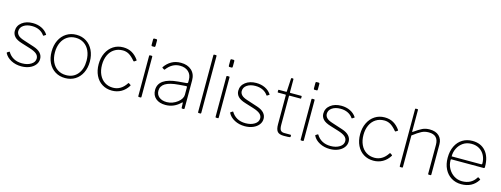

<svg xmlns="http://www.w3.org/2000/svg" viewBox="-18 -1545 6147 2357"><g transform="rotate(15 3056.0 -366.0)"><path d="M245 -502Q180 -502 138.5 -473.5Q97 -445 97 -398Q97 -370 118.5 -347Q140 -324 194 -307L329 -263Q387 -244 416 -212Q445 -180 445 -137Q445 -95 418.5 -61.5Q392 -28 346 -9Q300 10 243 10Q171 10 113 -20.5Q55 -51 30 -101Q27 -107 32 -111L54 -125Q60 -129 63 -124Q90 -78 135.5 -53Q181 -28 243 -28Q311 -28 357 -57Q403 -86 403 -132Q403 -166 375 -190Q347 -214 285 -233L182 -265Q112 -286 83.5 -317.5Q55 -349 55 -390Q55 -457 109 -498.5Q163 -540 246 -540Q308 -540 358 -516Q408 -492 437 -448Q441 -443 436 -440L413 -425Q407 -421 404 -426Q380 -462 339.5 -482Q299 -502 245 -502Z M557 -262Q557 -343 587.5 -406Q618 -469 673.5 -504.5Q729 -540 801 -540Q872 -540 927 -505Q982 -470 1012.5 -407Q1043 -344 1043 -264Q1043 -184 1012.5 -121.5Q982 -59 927 -24.5Q872 10 800 10Q727 10 672 -24.5Q617 -59 587 -120.5Q557 -182 557 -262ZM1001 -264Q1001 -335 976.5 -388.5Q952 -442 906.5 -472Q861 -502 801 -502Q740 -502 694.5 -472Q649 -442 624 -388Q599 -334 599 -264Q599 -194 624 -140.5Q649 -87 695 -57.5Q741 -28 802 -28Q894 -28 947.5 -92.5Q1001 -157 1001 -264Z M1591 -433Q1596 -426 1591 -423L1567 -407Q1566 -406 1564 -406Q1561 -406 1556 -411Q1515 -460 1479 -481Q1443 -502 1400 -502Q1339 -502 1293 -472.5Q1247 -443 1222 -389Q1197 -335 1197 -265Q1197 -195 1222 -141Q1247 -87 1293 -57.5Q1339 -28 1399 -28Q1500 -28 1565 -128Q1568 -133 1570 -133.5Q1572 -134 1575 -132L1598 -117Q1603 -113 1600 -107Q1564 -49 1511.5 -19.5Q1459 10 1395 10Q1324 10 1269.5 -24Q1215 -58 1185 -120Q1155 -182 1155 -263Q1155 -343 1185.5 -406Q1216 -469 1270.5 -504.5Q1325 -540 1395 -540Q1459 -540 1507 -512.5Q1555 -485 1591 -433Z M1772 -660Q1772 -652 1769.5 -648Q1767 -644 1760 -644H1733Q1722 -644 1722 -658V-729Q1722 -735 1725.5 -738.5Q1729 -742 1734 -742H1760Q1765 -742 1768.5 -738.5Q1772 -735 1772 -729ZM1767 -12Q1767 -5 1765 -2.5Q1763 0 1755 0H1738Q1731 0 1729 -2Q1727 -4 1727 -10V-520Q1727 -526 1729 -528Q1731 -530 1736 -530H1758Q1763 -530 1765 -528Q1767 -526 1767 -520Z M2076 10Q1997 10 1951.5 -29Q1906 -68 1906 -135Q1906 -287 2153 -308L2258 -317Q2275 -319 2275 -332V-363Q2275 -427 2234.5 -464.5Q2194 -502 2126 -502Q2027 -502 1958 -410Q1956 -407 1953.5 -405.5Q1951 -404 1948 -406L1924 -421Q1919 -424 1924 -431Q1958 -481 2009 -510.5Q2060 -540 2128 -540Q2213 -540 2264 -493.5Q2315 -447 2315 -367V-10Q2315 0 2305 0H2287Q2278 0 2278 -9L2276 -70Q2275 -75 2272.5 -75.5Q2270 -76 2266 -72Q2184 10 2076 10ZM2261 -280 2172 -273Q2056 -264 2002 -230.5Q1948 -197 1948 -138Q1948 -87 1984.5 -57.5Q2021 -28 2082 -28Q2118 -28 2153.5 -41Q2189 -54 2218 -77Q2246 -99 2260.5 -123.5Q2275 -148 2275 -171V-266Q2275 -282 2261 -280Z M2527 -12Q2527 -5 2525 -2.5Q2523 0 2515 0H2498Q2491 0 2489 -2Q2487 -4 2487 -10V-732Q2487 -738 2489 -740Q2491 -742 2496 -742H2518Q2523 -742 2525 -740Q2527 -738 2527 -732Z M2754 -660Q2754 -652 2751.5 -648Q2749 -644 2742 -644H2715Q2704 -644 2704 -658V-729Q2704 -735 2707.5 -738.5Q2711 -742 2716 -742H2742Q2747 -742 2750.5 -738.5Q2754 -735 2754 -729ZM2749 -12Q2749 -5 2747 -2.5Q2745 0 2737 0H2720Q2713 0 2711 -2Q2709 -4 2709 -10V-520Q2709 -526 2711 -528Q2713 -530 2718 -530H2740Q2745 -530 2747 -528Q2749 -526 2749 -520Z M3085 -502Q3020 -502 2978.5 -473.5Q2937 -445 2937 -398Q2937 -370 2958.5 -347Q2980 -324 3034 -307L3169 -263Q3227 -244 3256 -212Q3285 -180 3285 -137Q3285 -95 3258.5 -61.5Q3232 -28 3186 -9Q3140 10 3083 10Q3011 10 2953 -20.5Q2895 -51 2870 -101Q2867 -107 2872 -111L2894 -125Q2900 -129 2903 -124Q2930 -78 2975.5 -53Q3021 -28 3083 -28Q3151 -28 3197 -57Q3243 -86 3243 -132Q3243 -166 3215 -190Q3187 -214 3125 -233L3022 -265Q2952 -286 2923.5 -317.5Q2895 -349 2895 -390Q2895 -457 2949 -498.5Q3003 -540 3086 -540Q3148 -540 3198 -516Q3248 -492 3277 -448Q3281 -443 3276 -440L3253 -425Q3247 -421 3244 -426Q3220 -462 3179.5 -482Q3139 -502 3085 -502Z M3520 -495Q3513 -495 3513 -488V-124Q3513 -72 3528 -53.5Q3543 -35 3575 -35H3654Q3662 -35 3662 -28V-11Q3662 -6 3656 -4Q3639 0 3578 0Q3519 0 3496 -27Q3473 -54 3473 -119V-488Q3473 -495 3466 -495H3373Q3367 -495 3367 -501V-524Q3367 -530 3373 -530H3467Q3473 -530 3473 -537L3482 -700Q3482 -710 3490 -710H3504Q3513 -710 3513 -699V-537Q3513 -530 3520 -530H3659Q3665 -530 3665 -524V-501Q3665 -495 3659 -495Z M3835 -660Q3835 -652 3832.5 -648Q3830 -644 3823 -644H3796Q3785 -644 3785 -658V-729Q3785 -735 3788.5 -738.5Q3792 -742 3797 -742H3823Q3828 -742 3831.5 -738.5Q3835 -735 3835 -729ZM3830 -12Q3830 -5 3828 -2.5Q3826 0 3818 0H3801Q3794 0 3792 -2Q3790 -4 3790 -10V-520Q3790 -526 3792 -528Q3794 -530 3799 -530H3821Q3826 -530 3828 -528Q3830 -526 3830 -520Z M4166 -502Q4101 -502 4059.5 -473.5Q4018 -445 4018 -398Q4018 -370 4039.5 -347Q4061 -324 4115 -307L4250 -263Q4308 -244 4337 -212Q4366 -180 4366 -137Q4366 -95 4339.5 -61.5Q4313 -28 4267 -9Q4221 10 4164 10Q4092 10 4034 -20.5Q3976 -51 3951 -101Q3948 -107 3953 -111L3975 -125Q3981 -129 3984 -124Q4011 -78 4056.5 -53Q4102 -28 4164 -28Q4232 -28 4278 -57Q4324 -86 4324 -132Q4324 -166 4296 -190Q4268 -214 4206 -233L4103 -265Q4033 -286 4004.5 -317.5Q3976 -349 3976 -390Q3976 -457 4030 -498.5Q4084 -540 4167 -540Q4229 -540 4279 -516Q4329 -492 4358 -448Q4362 -443 4357 -440L4334 -425Q4328 -421 4325 -426Q4301 -462 4260.5 -482Q4220 -502 4166 -502Z M4914 -433Q4919 -426 4914 -423L4890 -407Q4889 -406 4887 -406Q4884 -406 4879 -411Q4838 -460 4802 -481Q4766 -502 4723 -502Q4662 -502 4616 -472.5Q4570 -443 4545 -389Q4520 -335 4520 -265Q4520 -195 4545 -141Q4570 -87 4616 -57.5Q4662 -28 4722 -28Q4823 -28 4888 -128Q4891 -133 4893 -133.5Q4895 -134 4898 -132L4921 -117Q4926 -113 4923 -107Q4887 -49 4834.5 -19.5Q4782 10 4718 10Q4647 10 4592.5 -24Q4538 -58 4508 -120Q4478 -182 4478 -263Q4478 -343 4508.5 -406Q4539 -469 4593.5 -504.5Q4648 -540 4718 -540Q4782 -540 4830 -512.5Q4878 -485 4914 -433Z M5050 -9V-733Q5050 -742 5058 -742H5079Q5087 -742 5087 -734V-460Q5087 -455 5089 -454Q5091 -453 5095 -457Q5160 -503 5199 -521.5Q5238 -540 5289 -540Q5367 -540 5409 -500Q5451 -460 5451 -393V-10Q5451 0 5442 0H5420Q5411 0 5411 -9V-377Q5411 -502 5288 -502Q5238 -502 5197.5 -481.5Q5157 -461 5090 -410V-9Q5090 0 5081 0H5059Q5050 0 5050 -9Z M5834 -28Q5953 -28 6009 -121Q6014 -129 6020 -125L6043 -110Q6049 -106 6044 -100Q5975 10 5834 10Q5763 10 5707.5 -24Q5652 -58 5621.5 -119.5Q5591 -181 5591 -261Q5591 -347 5622 -410Q5653 -473 5708 -506.5Q5763 -540 5834 -540Q5940 -540 6001.5 -469.5Q6063 -399 6063 -274V-269Q6063 -262 6060.5 -258Q6058 -254 6050 -254H5639Q5633 -254 5633 -240Q5633 -184 5660 -135Q5687 -86 5733 -57Q5779 -28 5834 -28ZM6004 -290Q6014 -290 6017.5 -293Q6021 -296 6021 -304Q6021 -359 5998 -404.5Q5975 -450 5932.5 -476Q5890 -502 5833 -502Q5770 -502 5725 -471Q5680 -440 5656.5 -391Q5633 -342 5634 -290Z"/></g></svg>

Font: Libre Franklin Thin
Style: Regular
Weight: 250
Designer: Pablo Impallari, Rodrigo Fuenzalida
Foundry: Impallari Type
Version: Version 1.002; ttfautohint (v1.5)